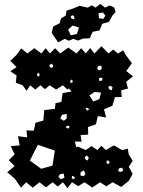

<svg xmlns="http://www.w3.org/2000/svg" viewBox="-20 -954 733 984"><path d="M55 -39 17 -71 55 -103 25 -133 55 -163 35 -205 81 -209 72 -256 119 -250 116 -286 153 -284 162 -325 202 -336 207 -390 261 -396 265 -426 294 -431 301 -477 347 -485 332 -501 326 -495 302 -517 268 -495 234 -517 211 -497 187 -517 161 -495 135 -517 116 -489 96 -517 61 -530 65 -567 33 -589 65 -610 33 -642 65 -673 89 -706 120 -680 156 -707 192 -680 214 -707 236 -680 262 -707 288 -680 330 -710 372 -680 396 -707 420 -680 442 -708 464 -680 500 -717 536 -680 560 -700 584 -680 611 -696 627 -669 656 -630 627 -590 662 -563 627 -535 636 -500 601 -491 604 -457 569 -456 556 -412 513 -394 524 -352 481 -359 472 -317 431 -303 432 -264 393 -262 398 -228 364 -229 371 -199 379 -203 419 -185 449 -205 479 -185 500 -207 522 -185 564 -209 605 -185 635 -192 640 -162 660 -130 640 -99 660 -63 640 -27 601 4 557 -20 525 1 493 -20 453 7 413 -20 381 0 349 -20 326 10 302 -20 276 2 250 -20 216 6 182 -20 148 8 114 -20 88 8ZM245 -628 232 -620 237 -609 248 -606 253 -617ZM500 -617 482 -616 478 -603 486 -593 501 -599ZM178 -582 170 -575V-566L181 -561L183 -573ZM497 -557 488 -553V-540H501L507 -551ZM353 -536 349 -547 340 -540V-531L349 -529ZM546 -515 535 -509 539 -497 552 -491 557 -506ZM498 -479 465 -483 438 -465 458 -434 489 -446ZM430 -401 419 -400 423 -390 430 -388 437 -394ZM322 -370 298 -366 289 -346 307 -335 322 -347ZM336 -307 326 -310 316 -303 325 -296 334 -297ZM261 -182 174 -212 133 -131 191 -89 249 -105ZM435 -146 425 -157 414 -149 417 -138 429 -131ZM539 -129 528 -132 525 -122 530 -114 542 -117ZM606 -95 590 -91 585 -77 599 -73 612 -79ZM418 -65 409 -81 393 -71 392 -55 409 -51ZM307 -64 289 -62 279 -50 291 -35 310 -43ZM360 -49 349 -53 348 -40 358 -35 364 -43ZM245 -785 253 -819 285 -834 293 -860 317 -874 321 -900 346 -907 387 -924 430 -915 450 -927 470 -915 494 -934 518 -915 542 -926 566 -915 572 -892 556 -874 538 -842 504 -832 490 -798 455 -791 440 -758 404 -756 380 -746 355 -755 333 -745 312 -755 278 -737ZM520 -873 508 -890 485 -886 487 -861 509 -857ZM360 -871 350 -876 342 -869 346 -859 361 -855ZM385 -813 352 -823 329 -802 343 -773 374 -780Z"/></svg>

Font: Rubik Gemstones
Style: Regular
Weight: 400
Designer: Hubert and Fischer, NaN
Foundry: Hubert and Fischer, NaN
Version: Version 2.200